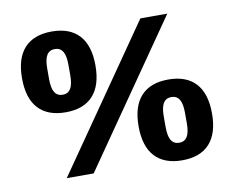

<svg xmlns="http://www.w3.org/2000/svg" viewBox="-78 -812 1131 927"><g transform="rotate(-10 487.0 -349.0)"><path d="M179 0 663 -698H795L311 0ZM230 -314Q142 -314 96 -364Q50 -414 50 -512Q50 -610 96 -660Q142 -710 230 -710Q318 -710 364 -660Q410 -610 410 -512Q410 -414 364 -364Q318 -314 230 -314ZM230 -400Q256 -400 269 -420.5Q282 -441 282 -486V-538Q282 -583 269 -603.5Q256 -624 230 -624Q204 -624 191 -603.5Q178 -583 178 -538V-486Q178 -441 191 -420.5Q204 -400 230 -400ZM744 12Q656 12 610 -38Q564 -88 564 -186Q564 -284 610 -334Q656 -384 744 -384Q832 -384 878 -334Q924 -284 924 -186Q924 -88 878 -38Q832 12 744 12ZM744 -74Q770 -74 783 -94.5Q796 -115 796 -160V-212Q796 -257 783 -277.5Q770 -298 744 -298Q718 -298 705 -277.5Q692 -257 692 -212V-160Q692 -115 705 -94.5Q718 -74 744 -74Z"/></g></svg>

Font: IBM Plex Sans KR
Style: Bold
Weight: 700
Designer: Mike Abbink; Paul van der Laan; Pieter van Rosmalen; Wujin Sim; Chorong Kim; Dohee Lee;
Foundry: Sandoll Inc.
Version: Version 1.001